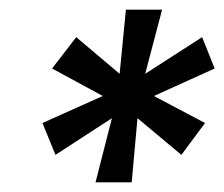

<svg xmlns="http://www.w3.org/2000/svg" viewBox="-20 -707 465 398"><path d="M178 -329 212 -462 95 -386 68 -452 193 -508 88 -565 138 -630 228 -554 241 -687H316L281 -554L399 -630L425 -565L299 -508L405 -452L356 -386L265 -462L253 -329Z"/></svg>

Font: Archivo Variable SemiBold
Style: Italic
Weight: 600
Italic angle: -10°
Designer: Hector Gatti
Foundry: Omnibus-Type
Version: Version 2.001